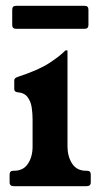

<svg xmlns="http://www.w3.org/2000/svg" viewBox="-20 -640 345 660"><path d="M279 -53Q292 -53 292 -40V-13Q292 0 277 0H28Q13 0 13 -13V-40Q13 -53 26 -53H28Q60 -53 76 -77Q92 -101 92 -136V-230Q92 -250 89 -270.5Q86 -291 75 -306Q64 -321 40 -323Q29 -324 29 -334V-364Q29 -372 42 -376Q112 -399 149 -423Q186 -447 204 -466Q205 -466 206 -466.5Q207 -467 208 -467H210Q211 -467 211.5 -466.5Q212 -466 212 -466V-137Q212 -102 228 -77.5Q244 -53 276 -53ZM284 -554Q284 -541 271 -541H35Q22 -541 22 -554V-607Q22 -620 35 -620H271Q284 -620 284 -607Z"/></svg>

Font: Young Serif
Style: Regular
Weight: 400
Designer: Bastien Sozeau
Foundry: NBR — Bastien Sozeau
Version: Version 3.004; ttfautohint (v1.8.4.7-5d5b);gftools[0.9.33]